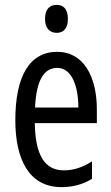

<svg xmlns="http://www.w3.org/2000/svg" viewBox="-20 -759 458 789"><path d="M213 -739C182 -739 165 -719 165 -681C165 -645 183 -624 213 -624C243 -624 259 -645 259 -681C259 -718 244 -739 213 -739ZM215 -546C102 -546 43 -447 43 -265C43 -109 96 10 233 10C279 10 320 -1 358 -24V-96C318 -70 281 -59 242 -59C163 -59 125 -123 123 -253H378V-309C378 -442 325 -546 215 -546ZM215 -480C275 -480 302 -405 302 -317H124C129 -428 160 -480 215 -480Z"/></svg>

Font: Noto Sans Gujarati UI ExtraCondensed
Style: Regular
Weight: 400
Width: 2
Designer: Jelle Bosma - Monotype Design Team, Universal Thirst
Foundry: Monotype Imaging Inc.
Version: Version 2.106